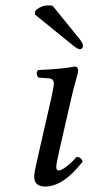

<svg xmlns="http://www.w3.org/2000/svg" viewBox="-20 -683 328 713"><path d="M245.1 -319.8 200.2 -124Q189 -74.2 189 -64Q189 -49.8 198.2 -49.8Q207 -49.8 226.3 -64.2Q245.6 -78.6 264.2 -100.1Q281.2 -100.1 287.1 -83Q214.8 9.8 147.9 9.8Q106.9 9.8 106.9 -27.8Q106.9 -43 124 -115.2L170.9 -320.8Q180.2 -364.7 180.2 -371.1Q180.2 -390.6 162.1 -392.1L122.1 -395Q111.3 -411.6 121.1 -422.9Q213.9 -426.8 257.8 -436Q270 -436 270 -420.9Q270 -415 267.1 -404.1Q264.2 -393.1 257.6 -369.4Q251 -345.7 245.1 -319.8ZM175.8 -661.1 277.8 -535.2Q288.1 -522.5 288.1 -511.2Q288.1 -506.8 284.4 -503.4Q280.8 -500 275.9 -500Q268.1 -500 244.1 -520L109.9 -628.9V-640.1Q113.8 -647.5 127.9 -655.3Q142.1 -663.1 161.1 -663.1Q169.9 -663.1 175.8 -661.1Z"/></svg>

Font: Common Serif
Style: Italic
Weight: 400
Italic angle: -12°
Designer: Philipp H. Poll, Khaled Hosny
Foundry: Stefan Peev, Context Ltd.
Version: Version 1.026